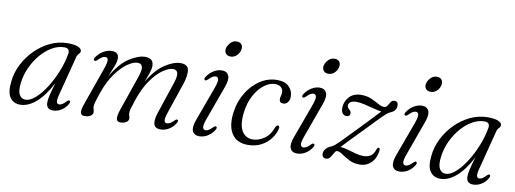

<svg xmlns="http://www.w3.org/2000/svg" viewBox="-56 -965 3441 1282"><g transform="rotate(10 1664.5 -324.0)"><path d="M358.5 -107Q348 -68 351 -53.2Q354 -38.5 368 -38.5Q378.5 -38.5 389.2 -45Q400 -51.5 415.5 -68Q426.5 -78.5 433 -75.5Q442 -71 433.5 -53.5Q417.5 -25 390.8 -8.2Q364 8.5 334.5 8.5Q288.5 8.5 288.5 -38Q288.5 -55.5 294.5 -83.8Q300.5 -112 319 -173.5Q273.5 -85 220 -38.2Q166.5 8.5 111.5 8.5Q66.5 8.5 42.8 -25.5Q19 -59.5 27.5 -133Q33.5 -194 62.2 -251Q91 -308 136.5 -353.2Q182 -398.5 238 -424.8Q294 -451 355 -451Q401.5 -451 425.8 -440.5Q450 -430 449.5 -413.5Q448.5 -401 439.5 -393.2Q430.5 -385.5 427 -373ZM92 -135.5Q85 -80.5 99.5 -55.5Q114 -30.5 141 -30.5Q172.5 -30.5 208.2 -62.2Q244 -94 277.2 -146Q310.5 -198 335.5 -260.5Q360.5 -323 370.5 -384Q375.5 -420 336.5 -420Q296 -420 255.2 -396.8Q214.5 -373.5 180 -333.2Q145.5 -293 122 -242Q98.5 -191 92 -135.5Z M775.5 -71.5 858 -311Q876 -363 869 -383.2Q862 -403.5 837.5 -403.5Q808.5 -403.5 769.2 -376.2Q730 -349 691 -295.2Q652 -241.5 624.5 -162Q608 -114 603 -95Q598 -76 598 -65Q598 -54.5 601.2 -46.2Q604.5 -38 604.5 -27Q604.5 -11 589 -1.2Q573.5 8.5 548 8.5Q524 8.5 521.2 -11.2Q518.5 -31 534 -73.5L624.5 -330Q639 -371 636.5 -387.5Q634 -404 618 -404Q608 -404 596.2 -397.2Q584.5 -390.5 568.5 -374Q557 -364 550 -367Q539.5 -372 549.5 -388.5Q568 -417 596.5 -434Q625 -451 653.5 -451Q701.5 -451 701.5 -408.5Q701.5 -385 689 -354.5Q676.5 -324 658 -277.5Q711 -371 772 -411Q833 -451 880.5 -451Q939 -451 937.5 -397Q937 -377 928.2 -351Q919.5 -325 904.5 -286.5Q955 -372.5 1014.2 -411.8Q1073.5 -451 1120.5 -451Q1170.5 -451 1176 -412.8Q1181.5 -374.5 1161 -314.5L1093 -113.5Q1078.5 -71.5 1081 -55.2Q1083.5 -39 1099 -39Q1108.5 -39 1120 -45.2Q1131.5 -51.5 1148 -68Q1159 -78.5 1165 -75Q1174.5 -70.5 1165 -53Q1148.5 -25.5 1121.5 -8.5Q1094.5 8.5 1064 8.5Q1026 8.5 1018 -18.8Q1010 -46 1027 -97.5L1098.5 -311Q1115.5 -362 1108.8 -382.8Q1102 -403.5 1077.5 -403.5Q1049.5 -403.5 1010 -376.5Q970.5 -349.5 931.2 -294.2Q892 -239 863.5 -154Q849 -111.5 844.2 -93.2Q839.5 -75 839.5 -65Q839.5 -54 843 -45.8Q846.5 -37.5 846.5 -26.5Q846.5 -10.5 831 -0.8Q815.5 9 791.5 9Q766.5 9 764.8 -13Q763 -35 775.5 -71.5Z M1440 -552Q1419.5 -552 1408.5 -564.5Q1397.5 -577 1399.5 -595Q1402 -617.5 1420.5 -638Q1439 -658.5 1465 -658.5Q1486 -658.5 1496.5 -646Q1507 -633.5 1504.5 -614.5Q1502.5 -591.5 1484.2 -571.8Q1466 -552 1440 -552ZM1353.5 -110Q1339 -70.5 1342.2 -54.5Q1345.5 -38.5 1361 -38.5Q1370.5 -38.5 1381.8 -44.8Q1393 -51 1409 -67.5Q1420.5 -78.5 1427 -75Q1437 -70 1427 -52.5Q1410 -24.5 1383 -8Q1356 8.5 1326 8.5Q1291.5 8.5 1280 -17.2Q1268.5 -43 1287.5 -95L1373 -328.5Q1388 -370 1385.2 -387Q1382.5 -404 1366.5 -404Q1356.5 -404 1345 -397.2Q1333.5 -390.5 1318 -374Q1306 -363.5 1299.5 -367Q1289 -372 1299.5 -389Q1317.5 -417.5 1345 -434.2Q1372.5 -451 1401 -451Q1434.5 -451 1446.5 -425Q1458.5 -399 1438.5 -345Z M1766.5 -423Q1729.5 -423 1692.8 -395.2Q1656 -367.5 1629 -318.5Q1602 -269.5 1593.5 -205.5Q1582 -119 1606.8 -75.8Q1631.5 -32.5 1682 -32.5Q1722 -33 1759.5 -59Q1797 -85 1816 -138.5Q1824 -154 1833.5 -154Q1838.5 -153.5 1841.5 -148.2Q1844.5 -143 1841.5 -132.5Q1834 -98 1809.8 -65.5Q1785.5 -33 1746.5 -12Q1707.5 9 1655 9Q1578.5 9 1544.5 -46.2Q1510.5 -101.5 1526 -198Q1536.5 -267.5 1572.2 -325.2Q1608 -383 1660.8 -417.5Q1713.5 -452 1776 -452Q1829 -452 1856.2 -424.2Q1883.5 -396.5 1883 -358Q1882.5 -332 1870.2 -318Q1858 -304 1841.5 -304Q1813.5 -304 1814 -330.5Q1814 -341 1817.5 -352.2Q1821 -363.5 1821 -376Q1821 -396.5 1806.5 -409.8Q1792 -423 1766.5 -423Z M2103 -552Q2082.5 -552 2071.5 -564.5Q2060.5 -577 2062.5 -595Q2065 -617.5 2083.5 -638Q2102 -658.5 2128 -658.5Q2149 -658.5 2159.5 -646Q2170 -633.5 2167.5 -614.5Q2165.5 -591.5 2147.2 -571.8Q2129 -552 2103 -552ZM2016.5 -110Q2002 -70.5 2005.2 -54.5Q2008.5 -38.5 2024 -38.5Q2033.5 -38.5 2044.8 -44.8Q2056 -51 2072 -67.5Q2083.5 -78.5 2090 -75Q2100 -70 2090 -52.5Q2073 -24.5 2046 -8Q2019 8.5 1989 8.5Q1954.5 8.5 1943 -17.2Q1931.5 -43 1950.5 -95L2036 -328.5Q2051 -370 2048.2 -387Q2045.5 -404 2029.5 -404Q2019.5 -404 2008 -397.2Q1996.5 -390.5 1981 -374Q1969 -363.5 1962.5 -367Q1952 -372 1962.5 -389Q1980.5 -417.5 2008 -434.2Q2035.5 -451 2064 -451Q2097.5 -451 2109.5 -425Q2121.5 -399 2101.5 -345Z M2529 -108Q2524 -56.5 2492.5 -24Q2461 8.5 2412.5 8.5Q2373 8.5 2342.8 -7Q2312.5 -22.5 2290.2 -38.2Q2268 -54 2252.5 -54Q2244 -54 2237.5 -44.8Q2231 -35.5 2224.5 -23Q2218 -10.5 2209.2 -1Q2200.5 8.5 2186.5 8.5Q2158.5 8.5 2158.5 -20.5Q2158.5 -58 2212.5 -80.5Q2227 -87 2260 -120Q2293 -153 2364.5 -227.5Q2414 -279.5 2446.8 -313.5Q2479.5 -347.5 2495.5 -365.5Q2472 -368.5 2440.8 -376.8Q2409.5 -385 2377.8 -392.5Q2346 -400 2322.5 -400Q2294.5 -400 2281.5 -390.5Q2268.5 -381 2268.5 -366.5Q2268.5 -353 2283 -341Q2295 -331.5 2295 -317.5Q2295 -295 2271 -295Q2255 -295 2244.8 -307.5Q2234.5 -320 2234.5 -343Q2234.5 -387 2264 -419.2Q2293.5 -451.5 2346 -451.5Q2384.5 -451.5 2414.2 -438.2Q2444 -425 2467 -411.8Q2490 -398.5 2509 -398.5Q2522 -398.5 2529.5 -411.5Q2537 -424.5 2546 -437.8Q2555 -451 2571 -451Q2596 -451 2595.5 -422Q2595.5 -385.5 2553 -369Q2544.5 -366 2527.5 -351Q2510.5 -336 2480 -304.8Q2449.5 -273.5 2400.5 -222Q2348.5 -169 2318 -137.5Q2287.5 -106 2268.5 -85Q2292.5 -83.5 2319.8 -75.5Q2347 -67.5 2374.8 -59.8Q2402.5 -52 2428.5 -52Q2458 -52 2477.8 -65Q2497.5 -78 2508.5 -113Q2513 -124.5 2521 -124.5Q2529.5 -124 2529 -108Z M2796.5 -552Q2776 -552 2765 -564.5Q2754 -577 2756 -595Q2758.5 -617.5 2777 -638Q2795.5 -658.5 2821.5 -658.5Q2842.5 -658.5 2853 -646Q2863.5 -633.5 2861 -614.5Q2859 -591.5 2840.8 -571.8Q2822.5 -552 2796.5 -552ZM2710 -110Q2695.5 -70.5 2698.8 -54.5Q2702 -38.5 2717.5 -38.5Q2727 -38.5 2738.2 -44.8Q2749.5 -51 2765.5 -67.5Q2777 -78.5 2783.5 -75Q2793.5 -70 2783.5 -52.5Q2766.5 -24.5 2739.5 -8Q2712.5 8.5 2682.5 8.5Q2648 8.5 2636.5 -17.2Q2625 -43 2644 -95L2729.5 -328.5Q2744.5 -370 2741.8 -387Q2739 -404 2723 -404Q2713 -404 2701.5 -397.2Q2690 -390.5 2674.5 -374Q2662.5 -363.5 2656 -367Q2645.5 -372 2656 -389Q2674 -417.5 2701.5 -434.2Q2729 -451 2757.5 -451Q2791 -451 2803 -425Q2815 -399 2795 -345Z M3207 -107Q3196.5 -68 3199.5 -53.2Q3202.5 -38.5 3216.5 -38.5Q3227 -38.5 3237.8 -45Q3248.5 -51.5 3264 -68Q3275 -78.5 3281.5 -75.5Q3290.5 -71 3282 -53.5Q3266 -25 3239.2 -8.2Q3212.5 8.5 3183 8.5Q3137 8.5 3137 -38Q3137 -55.5 3143 -83.8Q3149 -112 3167.5 -173.5Q3122 -85 3068.5 -38.2Q3015 8.5 2960 8.5Q2915 8.5 2891.2 -25.5Q2867.5 -59.5 2876 -133Q2882 -194 2910.8 -251Q2939.5 -308 2985 -353.2Q3030.5 -398.5 3086.5 -424.8Q3142.5 -451 3203.5 -451Q3250 -451 3274.2 -440.5Q3298.5 -430 3298 -413.5Q3297 -401 3288 -393.2Q3279 -385.5 3275.5 -373ZM2940.5 -135.5Q2933.5 -80.5 2948 -55.5Q2962.5 -30.5 2989.5 -30.5Q3021 -30.5 3056.8 -62.2Q3092.5 -94 3125.8 -146Q3159 -198 3184 -260.5Q3209 -323 3219 -384Q3224 -420 3185 -420Q3144.5 -420 3103.8 -396.8Q3063 -373.5 3028.5 -333.2Q2994 -293 2970.5 -242Q2947 -191 2940.5 -135.5Z"/></g></svg>

Font: Fraunces 72pt Soft Light
Style: Italic
Weight: 300
Italic angle: -16°
Version: Version 1.000;[b76b70a41]